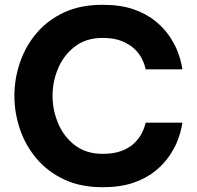

<svg xmlns="http://www.w3.org/2000/svg" viewBox="-20 -770 820 800"><path d="M407 10Q315 10 246.5 -22.5Q178 -55 132 -109.5Q86 -164 63 -232Q40 -300 40 -371Q40 -441 63 -509Q86 -577 132 -631.5Q178 -686 246.5 -718Q315 -750 407 -750Q484 -750 538.5 -730.5Q593 -711 629.5 -680.5Q666 -650 688.5 -615.5Q711 -581 722 -550.5Q733 -520 736.5 -500.5Q740 -481 740 -481H587Q587 -481 583.5 -494.5Q580 -508 570 -527.5Q560 -547 540.5 -566Q521 -585 488.5 -598.5Q456 -612 408 -612Q339 -612 292.5 -576.5Q246 -541 222.5 -486Q199 -431 199 -371Q199 -311 222.5 -255.5Q246 -200 292.5 -164.5Q339 -129 408 -129Q456 -129 488.5 -142Q521 -155 540.5 -174.5Q560 -194 570 -213.5Q580 -233 583.5 -246Q587 -259 587 -259H740Q740 -259 736.5 -239.5Q733 -220 722 -189.5Q711 -159 688.5 -124.5Q666 -90 629.5 -59.5Q593 -29 538.5 -9.5Q484 10 407 10Z"/></svg>

Font: Be Vietnam Pro
Style: Bold
Weight: 700
Designer: Lam Bao, Tony Le, Vietanh Nguyen
Foundry: Yellow Type Foundry
Version: Version 1.002; ttfautohint (v1.8.3)